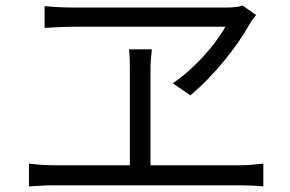

<svg xmlns="http://www.w3.org/2000/svg" viewBox="-20 -707 1040 689"><path d="M899 -653 851 -687C837 -682 815 -680 795 -680H240C206 -680 171 -682 140 -685V-607C140 -607 208 -611 244 -611H789C751 -544 679 -462 600 -408L663 -365C747 -434 832 -541 876 -621C882 -632 890 -642 899 -653ZM520 -456C520 -481 522 -504 525 -530H443C446 -504 446 -478 446 -457V-114H173C144 -114 114 -116 84 -120V-38C115 -40 145 -42 173 -42H842C862 -42 898 -41 925 -38V-120C899 -117 872 -114 842 -114H520Z"/></svg>

Font: Source Han Sans JP Normal
Style: Regular
Weight: 350
Designer: Ryoko NISHIZUKA 西塚涼子 (kana, bopomofo & ideographs); Paul D. Hunt (Latin, Greek & Cyrillic); Sandoll Communications 산돌커뮤니
Foundry: Adobe
Version: Version 2.002;hotconv 1.0.116;makeotfexe 2.5.65601